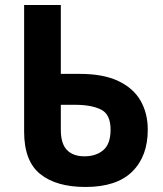

<svg xmlns="http://www.w3.org/2000/svg" viewBox="-20 -734 647 764"><path d="M320 10Q204 10 140 -41.5Q76 -93 76 -210V-714H222V-440H298Q391 -440 451 -411.5Q511 -383 539.5 -333Q568 -283 568 -218Q568 -112 506 -51Q444 10 320 10ZM316 -112Q362 -112 391 -136.5Q420 -161 420 -218Q420 -279 382 -298Q344 -317 278 -317H222V-218Q222 -162 246.5 -137Q271 -112 316 -112Z"/></svg>

Font: Noto Sans SemiCondensed
Style: Bold
Weight: 700
Width: 4
Designer: Monotype Design Team
Foundry: Monotype Imaging Inc.
Version: Version 2.013; ttfautohint (v1.8.4.7-5d5b)